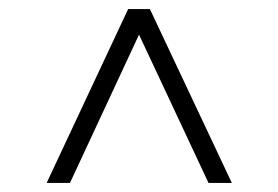

<svg xmlns="http://www.w3.org/2000/svg" viewBox="-20 -735 615 424"><path d="M440.5 -331 287 -658.5 134.5 -331H83L263 -715H311L492 -331Z"/></svg>

Font: Newsreader Display ExtraBold
Style: Regular
Weight: 800
Designer: Hugues Gentile
Foundry: Production Type
Version: Version 1.001